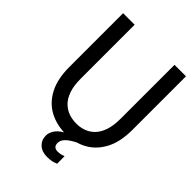

<svg xmlns="http://www.w3.org/2000/svg" viewBox="-262 -835 1124 1124"><g transform="rotate(45 300.0 -273.0)"><path d="M332.5 10Q256.5 10 197 -22Q137.5 -54 103.5 -119Q69.5 -184 69.5 -283V-728H165V-282Q165 -223.5 178.8 -184Q192.5 -144.5 216.2 -121Q240 -97.5 270 -87.2Q300 -77 333 -77Q364.5 -77 393.5 -87.2Q422.5 -97.5 445.8 -121Q469 -144.5 482.5 -184Q496 -223.5 496 -282V-727H591V-283Q591 -184 556.5 -119Q522 -54 463.5 -22Q405 10 332.5 10ZM348.5 182Q306 182 281 158.5Q256 135 256 97.5Q256 76 270 53.2Q284 30.5 314.2 12Q344.5 -6.5 393 -14.5L420.5 -5Q376.5 16.5 355.8 36.8Q335 57 335 80.5Q335 116 371.5 116Q396 116 419 106L419.5 168Q402 175.5 387 178.8Q372 182 348.5 182Z"/></g></svg>

Font: Spline Sans Mono
Style: Regular
Weight: 400
Monospace: yes
Designer: Eben Sorkin, Mirko Velimirovic
Foundry: Sorkin Type
Version: Version 1.004